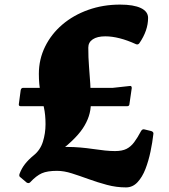

<svg xmlns="http://www.w3.org/2000/svg" viewBox="-20 -790 735 835"><path d="M364 -583Q364 -539 367 -502Q370 -465 372.5 -427Q375 -389 375 -339Q375 -284 340 -231.5Q305 -179 216 -114L190 -142Q225 -151 271 -151Q301 -151 329.5 -148.5Q358 -146 385 -142Q412 -138 436 -135.5Q460 -133 480 -133Q511 -133 530 -142.5Q549 -152 563.5 -171.5Q578 -191 594 -221Q600 -230 609 -227L638 -220Q649 -216 647 -207Q643 -171 634.5 -130.5Q626 -90 612.5 -55Q599 -20 578 2.5Q557 25 528 25Q486 25 445 14Q404 3 365.5 -11Q327 -25 292.5 -36Q258 -47 228 -47Q186 -47 162 -36.5Q138 -26 111 3Q105 9 96 4L70 -18Q61 -23 65 -34Q74 -58 89 -77Q104 -96 126 -114Q155 -137 166.5 -173.5Q178 -210 178 -250Q178 -291 171 -322.5Q164 -354 156.5 -388Q149 -422 149 -469Q149 -532 176 -587Q203 -642 251 -683Q299 -724 363.5 -747Q428 -770 502 -770Q561 -770 592.5 -755Q624 -740 624 -712Q624 -657 586 -602Q580 -594 571 -598Q534 -615 500.5 -623.5Q467 -632 438 -632Q403 -632 383.5 -619Q364 -606 364 -583ZM70 -398Q72 -408 81 -408H471L544 -416Q553 -418 553 -407L543 -338Q543 -328 532 -328H71Q60 -328 62 -338Z"/></svg>

Font: Hahmlet Black
Style: Regular
Weight: 900
Version: Version 1.002